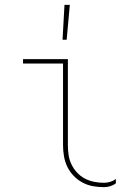

<svg xmlns="http://www.w3.org/2000/svg" viewBox="-20 -764 540 792"><path d="M409 8Q386 8 363.5 4Q341 0 320.5 -11Q300 -22 284 -38.5Q268 -55 258 -75.5Q248 -96 244 -119Q240 -142 240 -165V-502H75V-520H260V-165Q260 -145 263 -124.5Q266 -104 275 -85.5Q284 -67 298 -52Q312 -37 330 -27.5Q348 -18 368.5 -14Q389 -10 409 -10Q422 -10 435 -14Q448 -18 458 -26V-8Q448 0 435 4Q422 8 409 8ZM238 -600 246 -744H268L255 -600Z"/></svg>

Font: Iosevka Thin
Style: Regular
Weight: 100
Monospace: yes
Designer: Belleve Invis
Foundry: Belleve Invis
Version: Version 32.5.0; ttfautohint (v1.8.4)